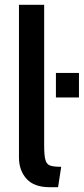

<svg xmlns="http://www.w3.org/2000/svg" viewBox="-20 -770 349 800"><path d="M59 -114V-750H164V-165Q164 -123 169 -104.5Q174 -86 188 -80.5Q202 -75 235 -75L222 10H187Q122 10 90.5 -25Q59 -60 59 -114ZM213 -466H309V-364H213Z"/></svg>

Font: Cabin Medium
Style: Regular
Weight: 500
Designer: Pablo Impallari
Foundry: Pablo Impallari. http://www.impallari.com Igino Marini. http://www.ikern.com
Version: Version 2.001